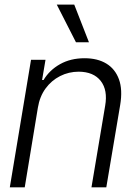

<svg xmlns="http://www.w3.org/2000/svg" viewBox="-20 -802 589 822"><path d="M142.1 -340.8 85.9 0H22L112.8 -545.9H174.8L160.2 -459.5H166.5Q191.9 -502 237.1 -527.3Q282.2 -552.7 342.3 -552.7Q397.5 -552.7 435.3 -529.8Q473.1 -506.8 489.3 -462.4Q505.4 -418 494.6 -353L435.1 0H371.6L430.2 -349.1Q441.9 -416 411.4 -455.3Q380.9 -494.6 317.4 -495.1Q274.4 -495.1 237.3 -476.3Q200.2 -457.5 175 -423.1Q149.9 -388.7 142.1 -340.8ZM305.2 -621.1 223.1 -782.2H297.9L360.8 -621.1Z"/></svg>

Font: Inter Tight Light
Style: Italic
Weight: 300
Italic angle: -9.39999°
Designer: Rasmus Andersson
Foundry: rsms
Version: Version 3.004